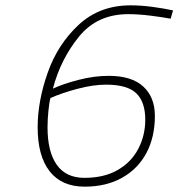

<svg xmlns="http://www.w3.org/2000/svg" viewBox="-20 -690 668 719"><path d="M121 -213Q121 -311 158.5 -417.5Q196 -524 274.5 -597Q353 -670 469 -670Q509 -670 553 -664Q597 -658 628 -651L619 -620Q587 -626 542.5 -631.5Q498 -637 460 -637Q344 -637 275.5 -552.5Q207 -468 178 -358Q216 -376 274.5 -391Q333 -406 387 -406Q473 -406 516.5 -366Q560 -326 560 -256Q560 -177 528.5 -117.5Q497 -58 437.5 -24.5Q378 9 297 9Q211 9 166 -48.5Q121 -106 121 -213ZM524 -242Q524 -308 490.5 -340.5Q457 -373 377 -373Q329 -373 270.5 -357.5Q212 -342 169 -323Q165 -310 161.5 -277Q158 -244 158 -213Q158 -122 192.5 -73Q227 -24 296 -24Q370 -24 421 -53.5Q472 -83 498 -133Q524 -183 524 -242Z"/></svg>

Font: Cairo ExtraLight
Style: Italic
Weight: 275
Italic angle: -13°
Designer: Mohamed Gaber, Accademia di Belle Arti di Urbino and others
Foundry: Kief Type Foundry, Accademia di Belle Arti di Urbino and others
Version: Version 3.011